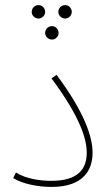

<svg xmlns="http://www.w3.org/2000/svg" viewBox="-20 -732 440 757"><path d="M132 -659C146 -659 158 -671 158 -685C158 -700 146 -712 132 -712C117 -712 105 -700 105 -685C105 -671 117 -659 132 -659ZM237 -659C251 -659 263 -671 263 -685C263 -700 251 -712 237 -712C222 -712 210 -700 210 -685C210 -671 222 -659 237 -659ZM185 -576C199 -576 211 -588 211 -602C211 -617 199 -629 185 -629C170 -629 158 -617 158 -602C158 -588 170 -576 185 -576ZM32 -30C68 -7 130 5 183 5C313 5 345 -66 345 -130C345 -190 315 -287 203 -437L183 -423C296 -271 322 -184 322 -130C322 -63 285 -19 182 -19C142 -19 83 -26 43 -52Z"/></svg>

Font: Noto Sans Arabic UI Th
Style: Regular
Weight: 100
Designer: Monotype Design Team, Nadine Chahine and Nizar Qandah
Foundry: Monotype Imaging Inc.
Version: Version 2.010